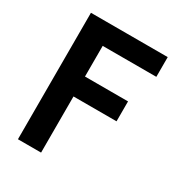

<svg xmlns="http://www.w3.org/2000/svg" viewBox="-168 -816 861 927"><g transform="rotate(30 262.0 -352.5)"><path d="M69 0V-705H497V-595H143L198 -662V0ZM153 -313V-424H438V-313Z"/></g></svg>

Font: TikTok Sans 24pt SemiBold
Style: Regular
Weight: 600
Version: Version 4.000